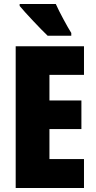

<svg xmlns="http://www.w3.org/2000/svg" viewBox="-20 -947 483 967"><path d="M261 -927H79V-917C105 -885 188 -797 220 -767H339V-781C321 -809 278 -888 261 -927ZM403 0V-146H229V-297H390V-441H229V-570H403V-714H59V0Z"/></svg>

Font: Noto Sans Lao Looped ExtraCondensed Black
Style: Regular
Weight: 900
Width: 2
Designer: Mark Frömberg, Ben Mitchell
Foundry: The Fontpad Ltd
Version: Version 1.002